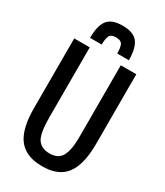

<svg xmlns="http://www.w3.org/2000/svg" viewBox="-269 -1225 1149 1339"><g transform="rotate(30 305.5 -556.0)"><path d="M555.7 -312.5Q555.7 -123 477.5 -47.9Q418 9.8 305.7 9.3Q141.6 9.3 87.9 -116.2Q55.7 -191.4 55.7 -312.5V-875H180.7V-312.5Q180.7 -181.2 210.9 -137.7Q241.2 -93.8 305.7 -93.8Q369.6 -93.8 397 -132.8Q423.8 -171.9 428.7 -244.6Q430.7 -272 430.7 -312.5V-875H555.7ZM149.4 -933.6Q149.4 -1031.2 183.6 -1076.2Q217.8 -1121.1 305.2 -1121.1Q393.6 -1121.1 427.7 -1075.7Q461.9 -1030.3 461.9 -933.6H368.2Q368.2 -983.4 356.4 -1005.4Q344.7 -1027.3 305.7 -1027.3Q266.6 -1027.3 254.9 -1004.9Q243.2 -982.4 243.2 -933.6Z"/></g></svg>

Font: Oswald
Style: Book
Weight: 400
Designer: vernon adams
Foundry: vernon adams
Version: Version 1.000